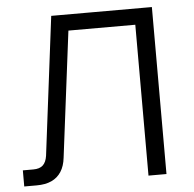

<svg xmlns="http://www.w3.org/2000/svg" viewBox="-51 -767 827 819"><g transform="rotate(-5 362.0 -357.5)"><path d="M20 0V-69H65Q92 -69 106 -82Q120 -95 124 -122L198 -715H629V0H552V-697L605 -646H224L272 -697L198 -108Q194 -72 178.5 -48Q163 -24 137 -12Q111 0 73 0Z"/></g></svg>

Font: Wix Madefor Display
Style: Regular
Weight: 400
Designer: Dalton Maag Ltd
Foundry: Dalton Maag Ltd
Version: Version 3.100